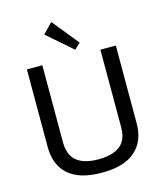

<svg xmlns="http://www.w3.org/2000/svg" viewBox="-136 -1045 980 1153"><g transform="rotate(-15 354.5 -468.5)"><path d="M174 -708V-230Q174 -150 219.5 -112.5Q265 -75 354 -75Q443 -75 489 -111Q535 -147 535 -225V-708H631V-225Q631 -114 562 -53Q493 8 354 8Q215 8 146.5 -53Q78 -114 78 -225V-708ZM293 -945 426 -781 389 -747 233 -883Z"/></g></svg>

Font: Telex
Style: Regular
Weight: 400
Designer: Andres Torresi
Foundry: Andres Torresi
Version: Version 1.100